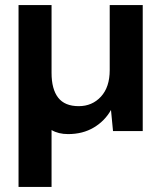

<svg xmlns="http://www.w3.org/2000/svg" viewBox="-20 -516 627 756"><path d="M53 220V-496H183V-229Q183 -165 209 -131.5Q235 -98 290 -98Q343 -98 377.5 -135.5Q412 -173 412 -240V-496H542V0H425L417 -83Q393 -40 349.5 -14Q306 12 248 12Q210 12 183 -4V220Z"/></svg>

Font: HostGroteskBold
Style: Bold
Weight: 700
Designer: Doukan Karapınar based on Poppins by Indian Type Foundry, Jonny Pinhorn
Foundry: Element Type
Version: Version 1.001; ttfautohint (v1.8.4.7-5d5b)